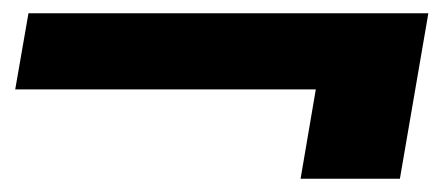

<svg xmlns="http://www.w3.org/2000/svg" viewBox="-20 -460 667 290"><path d="M434 -190 457 -325H3L23 -440H627L584 -190Z"/></svg>

Font: DM Sans 9pt Black
Style: Italic
Weight: 900
Italic angle: -10°
Version: Version 4.004;gftools[0.9.30]